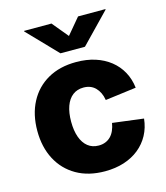

<svg xmlns="http://www.w3.org/2000/svg" viewBox="-114 -850 818 947"><g transform="rotate(-15 294.5 -376.0)"><path d="M305.7 10.7Q221.2 10.7 160.2 -24.4Q99.1 -59.6 66.2 -122.3Q33.2 -185.1 33.2 -268.1Q33.2 -351.6 66.2 -414.3Q99.1 -477.1 160.2 -512Q221.2 -546.9 305.7 -546.9Q358.4 -546.9 402.1 -533Q445.8 -519 478.8 -492.9Q511.7 -466.8 531.7 -430.4Q551.8 -394 557.1 -348.6L398.9 -328.1Q395.5 -349.1 387.7 -365.2Q379.9 -381.3 368.4 -392.8Q356.9 -404.3 341.8 -410.2Q326.7 -416 308.1 -416Q275.4 -416 252.7 -398.4Q230 -380.9 218 -347.9Q206.1 -314.9 206.1 -268.6Q206.1 -223.1 218 -189.7Q230 -156.2 252.7 -138.2Q275.4 -120.1 308.1 -120.1Q326.7 -120.1 342 -126.2Q357.4 -132.3 369.1 -144Q380.9 -155.8 388.4 -172.9Q396 -189.9 399.4 -210.9L557.6 -190.9Q552.7 -145 532.7 -107.9Q512.7 -70.8 479.7 -44.2Q446.8 -17.6 402.6 -3.4Q358.4 10.7 305.7 10.7ZM237.8 -761.7 305.2 -680.2 373.5 -761.7H513.2V-758.8L367.7 -608.4H242.7L97.7 -758.8V-761.7Z"/></g></svg>

Font: Inter 18pt ExtraBold
Style: Regular
Weight: 800
Designer: Rasmus Andersson
Foundry: rsms
Version: Version 4.001;git-66647c0bb